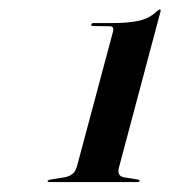

<svg xmlns="http://www.w3.org/2000/svg" viewBox="-20 -734 351 395"><path d="M170.5 -680.5Q167 -680.5 168 -683.5Q168.5 -686.5 172 -686.5H208Q245 -686.5 266.5 -691.5Q288 -696.5 303 -711Q307 -714.5 309 -714.5Q311.5 -714.5 310 -709.5L225 -390.5Q220 -373 233.5 -369.5L264.5 -364.5Q267.5 -363 267.5 -362Q266.5 -359.5 263.5 -359.5H81Q77.5 -359.5 78 -362Q78.5 -363 83 -364.5L114.5 -369.5Q123 -371.5 129 -376.2Q135 -381 138 -390.5L212.5 -669Q215 -680 206 -680Z"/></svg>

Font: Fraunces 144pt SemiBold
Style: Italic
Weight: 600
Italic angle: -16°
Version: Version 1.000;[0bf87f6ff]